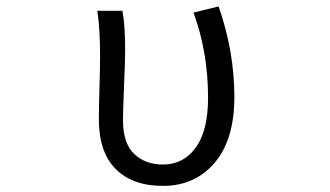

<svg xmlns="http://www.w3.org/2000/svg" viewBox="-20 -574 1040 606"><path d="M494.1 12.7Q398.4 12.7 345.2 -40.5Q292 -93.8 292 -198.2Q292 -231.4 293.9 -296.4Q295.9 -361.3 295.9 -394.5Q295.9 -484.4 287.1 -540H366.2Q375 -497.1 375 -415Q375 -383.8 371.6 -305.7Q368.2 -227.5 368.2 -194.3Q368.2 -122.1 403.3 -88.4Q438.5 -54.7 495.1 -54.7Q558.6 -54.7 597.7 -107.9Q636.7 -161.1 636.7 -265.6Q636.7 -409.2 590.8 -534.2L669.9 -553.7Q719.7 -412.1 719.7 -267.6Q719.7 -133.8 657.7 -60.5Q595.7 12.7 494.1 12.7Z"/></svg>

Font: Gen Shin Gothic Monospace Normal
Style: Regular
Weight: 350
Designer: [Source Han Sans]
Ryoko NISHIZUKA  (kana & ideographs); Paul D. Hunt (Latin, Greek & Cyrillic); Wenlong ZHANG  (bopomofo
Version: Version 1.002.20150607